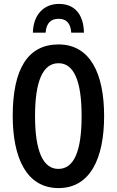

<svg xmlns="http://www.w3.org/2000/svg" viewBox="-20 -951 596 981"><path d="M281 -931C204 -931 150 -876 148 -784H213C217 -834 240 -855 280 -855C319 -855 341 -832 344 -784H409C407 -882 358 -931 281 -931ZM512 -358C512 -573 442 -724 279 -724C124 -724 45 -601 45 -359C45 -145 115 10 279 10C441 10 512 -142 512 -358ZM159 -358C159 -536 199 -628 279 -628C357 -628 397 -539 397 -358C397 -176 357 -88 278 -88C200 -88 159 -179 159 -358Z"/></svg>

Font: Noto Sans Display Condensed Medium
Style: Regular
Weight: 500
Width: 3
Designer: Monotype Design Team
Foundry: Monotype Imaging Inc.
Version: Version 1.900